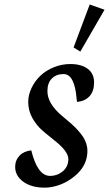

<svg xmlns="http://www.w3.org/2000/svg" viewBox="-20 -820 488 860"><path d="M401.4 -451.2Q401.4 -412.1 381.6 -389.6Q361.8 -367.2 325.2 -363.3L323.2 -377Q314.5 -488.3 264.6 -488.3Q232.4 -488.3 212.4 -468.5Q192.4 -448.7 192.4 -412.1Q192.4 -356.4 255.9 -302.7Q259.3 -299.8 270.5 -290.3Q281.7 -280.8 286.4 -276.9Q291 -272.9 300.8 -264.4Q310.5 -255.9 315.9 -250.2Q321.3 -244.6 328.6 -236.8Q335.9 -229 341.8 -221.2Q347.7 -213.4 353 -205.6Q371.6 -175.8 371.6 -144.5Q371.6 -85.4 326.7 -42Q283.2 -1 230.5 13.2Q204.1 20.5 180.7 20.5Q120.6 20.5 84.2 -6.1Q47.9 -32.7 47.9 -72.3Q47.9 -102.1 67.4 -122.6Q86.9 -143.1 120.1 -146.5Q147.9 -32.2 204.1 -32.2Q236.8 -32.2 261.5 -53Q286.1 -73.7 286.1 -107.4Q286.1 -142.6 222.7 -191.9Q174.8 -229.5 156.7 -248Q137.7 -268.6 125 -291.5Q106.4 -324.7 106.4 -363.3Q106.4 -394.5 121.1 -425.5Q135.7 -456.5 161.1 -481Q186.5 -504.9 221.9 -519Q257.3 -533.2 294.9 -533.2Q343.8 -533.2 372.6 -512Q401.4 -490.7 401.4 -451.2ZM448.2 -776.4 339.8 -588.9 309.6 -607.4 381.8 -799.8Z"/></svg>

Font: Neuton
Style: Italic
Weight: 400
Italic angle: -9°
Designer: Brian M Zick
Version: Version 1.32